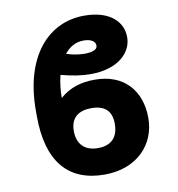

<svg xmlns="http://www.w3.org/2000/svg" viewBox="-85 -837 854 923"><g transform="rotate(-10 342.0 -375.0)"><path d="M383.8 -447.8C316.9 -448.2 259.8 -430.7 212.4 -388.7C212.4 -426.3 216.8 -464.4 225.6 -499C282.2 -483.9 329.6 -477.5 369.6 -477.5C504.4 -477.5 572.8 -547.4 572.8 -622.1C572.8 -697.3 512.2 -759.8 386.7 -759.8C210.9 -759.8 79.6 -614.7 79.1 -351.6V-323.7C79.1 -103.5 172.9 9.8 352.1 9.8C511.2 9.8 605.5 -93.3 605.5 -222.2C605.5 -356.9 523.9 -448.2 383.8 -447.8ZM342.8 -315.9C407.7 -315.9 441.9 -286.6 441.9 -222.2C441.9 -158.2 408.7 -121.1 342.3 -121.1C277.8 -121.1 241.7 -158.2 241.7 -222.2C241.7 -287.6 282.2 -315.9 342.8 -315.9ZM269.5 -594.2C293 -624 324.2 -642.6 362.8 -642.6C399.4 -642.6 420.4 -628.9 420.4 -607.4C420.4 -586.9 392.1 -579.1 357.4 -579.1C330.6 -579.1 297.4 -584.5 269.5 -594.2Z"/></g></svg>

Font: Inter ExtraBold
Style: Regular
Weight: 800
Designer: Rasmus Andersson
Foundry: rsms
Version: Version 4.001;git-9221beed3